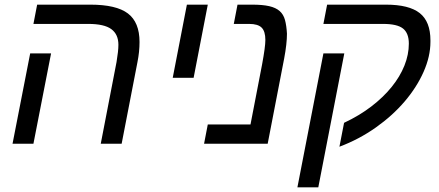

<svg xmlns="http://www.w3.org/2000/svg" viewBox="-20 -619 1893 827"><path d="M124 0H34L110 -389H200ZM414 0 482 -352Q486 -376 488 -394.5Q490 -413 490 -426Q490 -471 459.5 -493.5Q429 -516 360 -516H124L140 -599H369Q481 -599 531 -561Q581 -523 581 -438Q581 -396 572 -351L504 0Z M785 -599H875L814 -284H724Z M1133 0H859L875 -83H1059L1109 -342Q1116 -380 1119.5 -406Q1123 -432 1123 -447Q1123 -484 1107 -500Q1091 -516 1053 -516H987L1003 -599H1066Q1111 -599 1139.5 -592.5Q1168 -586 1184.5 -571.5Q1201 -557 1207.5 -533Q1214 -509 1216 -474Q1216 -431 1204 -367Z M1463 -389 1351 188H1261L1373 -389ZM1389 -599H1642Q1742 -599 1788 -562.5Q1834 -526 1834 -445V-439Q1834 -376 1804.5 -309.5Q1775 -243 1723 -182Q1671 -121 1599 -70Q1527 -19 1442 13L1462 -90Q1528 -121 1579.5 -160.5Q1631 -200 1667 -244.5Q1703 -289 1722 -336.5Q1741 -384 1741 -431Q1741 -476 1716 -496Q1691 -516 1630 -516H1373Z"/></svg>

Font: Libra Sans Modern
Style: Italic
Weight: 400
Italic angle: -12°
Foundry: Stefan Peev, Context Ltd
Version: Version 1.000